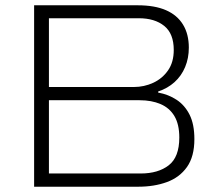

<svg xmlns="http://www.w3.org/2000/svg" viewBox="-20 -706 815 726"><path d="M109 0V-686H501Q565 -686 607.5 -667.5Q650 -649 672 -613Q694 -577 694 -526Q694 -486 680 -452.5Q666 -419 640 -395.5Q614 -372 578 -360V-356Q617 -349 648 -328.5Q679 -308 697 -272Q715 -236 715 -180Q715 -114 687 -74.5Q659 -35 611 -17.5Q563 0 503 0ZM165 -50H512Q578 -50 618 -81Q658 -112 658 -186Q658 -236 639.5 -267Q621 -298 587 -312.5Q553 -327 508 -327H165ZM165 -377H486Q525 -377 559.5 -393Q594 -409 615.5 -440Q637 -471 637 -517Q637 -579 601 -608Q565 -637 505 -637H165Z"/></svg>

Font: Archivo SemiExpanded Thin
Style: Regular
Weight: 250
Width: 6
Designer: Hector Gatti
Foundry: Omnibus-Type
Version: Version 2.001